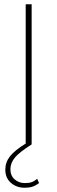

<svg xmlns="http://www.w3.org/2000/svg" viewBox="-20 -680 269 904"><path d="M164 182Q148 194 132.5 199Q117 204 96 204Q58 204 31.5 181Q5 158 5 119Q5 84 27 56Q49 28 101 -4V-660H129V0Q72 36 50.5 61.5Q29 87 29 117Q29 147 49 164.5Q69 182 97 182Q117 182 129.5 177.5Q142 173 155 162Z"/></svg>

Font: Work Sans ExtraLight
Style: Regular
Weight: 280
Designer: Wei Huang
Foundry: Wei Huang
Version: Version 1.500